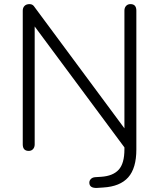

<svg xmlns="http://www.w3.org/2000/svg" viewBox="-20 -730 775 935"><path d="M615.2 -710Q644 -710 644 -678.2V-2Q644 88.9 604.5 133.5Q564.9 178.2 482.9 183.1L453.1 185.1Q415 187 415 159.2Q415 149.4 422.6 141.6Q430.2 133.8 443.8 132.8L473.1 130.9Q530.3 127 558.1 96.4Q585.9 65.9 585.9 -2.9V-12.2L148.9 -601.1V-26.9Q148.9 -12.7 140.9 -3.9Q132.8 4.9 120.1 4.9Q90.8 4.9 90.8 -26.9V-678.2Q90.8 -692.4 99.4 -701.2Q107.9 -710 124 -710Q140.1 -710 148.9 -694.8L585.9 -105V-678.2Q585.9 -692.4 594 -701.2Q602.1 -710 615.2 -710Z"/></svg>

Font: Nunito-Light
Style: Regular
Weight: 300
Designer: Vernon Adams
Foundry: newtypography
Version: Version 3.000